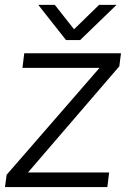

<svg xmlns="http://www.w3.org/2000/svg" viewBox="-33 -763 517 783"><path d="M-12.7 0H404.8L412.1 -59.6H81.1L453.6 -492.7L460.4 -545.9H65.9L58.6 -486.3H373L-5.9 -50.3ZM123 -743.2 236.3 -599.6H293.9L442.4 -743.2H371.1L269 -643.6L190.4 -743.2Z"/></svg>

Font: Guggenheim Sans Display Light
Style: Italic
Weight: 300
Italic angle: -7°
Designer: Modified by Tom Baber under direction of Pentagram Design 2023
Foundry: rsms
Version: Version 1.001;Glyphs 3.1.2 (3151)